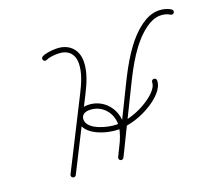

<svg xmlns="http://www.w3.org/2000/svg" viewBox="-100 -711 1000 868"><g transform="rotate(-20 399.5 -277.0)"><path d="M168.2 -534C171.2 -528.1 178.4 -525.8 184.3 -528.8C199.6 -536.7 224.9 -538.1 241.5 -538.1C286.6 -538.1 315.6 -512.4 315.6 -466.1C315.6 -421.8 295.4 -375.9 275.9 -337.2C220 -226.6 164.1 -116 108.3 -5.4C105.3 0.5 107.7 7.7 113.6 10.7C119.5 13.7 126.7 11.3 129.7 5.4C129.7 5.4 129.7 5.4 129.7 5.4C185.6 -105.2 241.4 -215.7 297.3 -326.3C318.7 -368.6 339.6 -417.9 339.6 -466.1C339.6 -525.6 299.7 -562.1 241.5 -562.1C220.8 -562.1 192.3 -559.9 173.4 -550.2C167.5 -547.1 165.1 -539.9 168.2 -534ZM797 -532.8C800.8 -538.3 799.3 -545.7 793.8 -549.4C776.5 -561.2 754.8 -566 734 -566C704 -566 675.9 -553.4 651.8 -536.2C575.6 -482 523.6 -384.6 483.4 -302.8C434.7 -203.6 386.1 -104.5 337.4 -5.3C334.4 0.7 336.9 7.9 342.9 10.8C348.8 13.7 356 11.2 358.9 5.3C358.9 5.3 358.9 5.3 358.9 5.3C407.6 -93.9 456.3 -193.1 505 -292.3C543.2 -370.1 593.1 -464.9 665.7 -516.7C685.7 -530.9 709.1 -542 734 -542C749.9 -542 767 -538.6 780.4 -529.6C785.9 -525.9 793.3 -527.3 797 -532.8ZM358.9 5.3C358.9 5.3 358.9 5.3 358.9 5.3C380.8 -39.3 412.5 -95 412.5 -146C412.5 -216.5 359.3 -274 287.7 -274C253.5 -274 224.2 -255.1 224.2 -218.3C224.2 -151.3 329.1 -122.2 380.6 -122.2C438.7 -122.2 499.2 -143.5 547.7 -174.8C579 -194.9 621.8 -230.1 621.8 -271C621.8 -277.7 616.4 -283 609.8 -283C603.1 -283 597.8 -277.7 597.8 -271C597.8 -240 557.8 -209.8 534.8 -194.9C490.1 -166.2 434.1 -146.2 380.6 -146.2C344.4 -146.2 248.2 -168 248.2 -218.3C248.2 -241.4 266.9 -250 287.7 -250C346.2 -250 388.5 -203.3 388.5 -146C388.5 -99.5 357.3 -45.9 337.4 -5.3C334.4 0.7 336.9 7.9 342.9 10.8C348.8 13.7 356 11.2 358.9 5.3Z"/></g></svg>

Font: FRB American Cursive Guidelines Light
Style: Italic
Weight: 300
Italic angle: -25°
Version: Version 2.0;Modular Font Editor K font №1